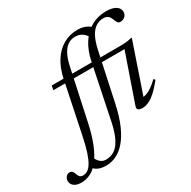

<svg xmlns="http://www.w3.org/2000/svg" viewBox="-385 -920 1366 1374"><g transform="rotate(-30 298.0 -233.0)"><path d="M162.5 -454.5Q179.5 -536 216.5 -592.5Q253.5 -649 306 -678.5Q358.5 -708 421 -708Q445.5 -708 466 -703Q486.5 -698 503.2 -688.5Q520 -679 531.5 -665L482 -608Q470.5 -630 456 -644.5Q441.5 -659 423.5 -666.2Q405.5 -673.5 382.5 -673.5Q350 -673.5 323.5 -656.2Q297 -639 277.5 -602.2Q258 -565.5 245.5 -508.5L158.5 -104Q137.5 -4 109.8 64.8Q82 133.5 49.2 175.2Q16.5 217 -20.2 235.5Q-57 254 -96 254Q-136.5 254 -157.5 237.5Q-178.5 221 -178.5 194.5Q-178.5 176.5 -166.5 162Q-154.5 147.5 -135.5 147.5Q-122 147.5 -113.8 157Q-105.5 166.5 -100.5 184Q-95 202 -85.2 208.8Q-75.5 215.5 -63 215.5Q-43 215.5 -24.8 204.8Q-6.5 194 10.5 166.5Q27.5 139 43.8 90Q60 41 75.5 -35.5ZM396.5 -461Q414 -545.5 452.2 -603.2Q490.5 -661 544.8 -690.8Q599 -720.5 665.5 -720.5Q701.5 -720.5 725.8 -711.8Q750 -703 761.8 -688.2Q773.5 -673.5 773.5 -654.5Q773.5 -640 766.5 -628.2Q759.5 -616.5 746.8 -609.8Q734 -603 717 -603Q706.5 -603 698.8 -611.5Q691 -620 683 -642.5Q675 -665.5 660.8 -676.2Q646.5 -687 624.5 -687Q590.5 -687 562.2 -669Q534 -651 513.5 -613Q493 -575 479.5 -515L393.5 -114Q373 -18 343.2 49.2Q313.5 116.5 277.2 158Q241 199.5 200.2 218.5Q159.5 237.5 116.5 237.5Q88 237.5 66.2 230.8Q44.5 224 30.2 212.2Q16 200.5 9 186L60 134Q71.5 166 91.2 182.8Q111 199.5 136 199.5Q164 199.5 189.2 189.2Q214.5 179 235.8 154.2Q257 129.5 274.5 87.5Q292 45.5 305 -17ZM58 -419.5 64.5 -454.5H635Q661.5 -454.5 684.2 -457.2Q707 -460 723.5 -464.5H732L586.5 -38.5L577 -57Q591.5 -53.5 612.2 -59.5Q633 -65.5 659.5 -82.8Q686 -100 717.5 -130.5L728.5 -119Q690.5 -71.5 658.8 -43Q627 -14.5 600.5 -2.2Q574 10 550.5 10Q522.5 10 513 1Q503.5 -8 510 -27L650.5 -433L682 -419.5Z"/></g></svg>

Font: Newsreader 36pt
Style: Italic
Weight: 400
Italic angle: -17°
Designer: Hugues Gentile
Foundry: Production Type
Version: Version 1.003